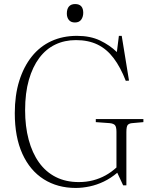

<svg xmlns="http://www.w3.org/2000/svg" viewBox="-20 -914 746 948"><path d="M354 14Q264 14 196 -29Q128 -72 90.5 -154.5Q53 -237 53 -355Q53 -444 75 -514.5Q97 -585 137 -635Q177 -685 233.5 -711Q290 -737 360 -737Q426 -737 474 -714Q522 -691 557 -657L567 -737H581L617 -516L601 -515Q575 -582 541 -627Q507 -672 461.5 -694Q416 -716 355 -716Q299 -716 253 -694Q207 -672 174 -628Q141 -584 122.5 -519.5Q104 -455 104 -370Q104 -290 121.5 -224.5Q139 -159 172.5 -112Q206 -65 255.5 -40Q305 -15 369 -15Q406 -15 439 -23.5Q472 -32 501 -48Q530 -64 555 -87V-263Q555 -287 548 -295.5Q541 -304 522 -306L453 -311V-326H688V-311L632 -306Q619 -305 611.5 -298Q604 -291 604 -262V1H588L559 -61Q527 -34 492.5 -17.5Q458 -1 422.5 6.5Q387 14 354 14ZM350 -803Q330 -803 320 -815.5Q310 -828 310 -847Q310 -870 320.5 -882Q331 -894 351 -894Q371 -894 381 -883Q391 -872 391 -851Q391 -831 381 -817Q371 -803 350 -803Z"/></svg>

Font: Literata 60pt ExtraLight
Style: Regular
Weight: 250
Designer: Latin by Veronika Burian and Jose Scaglione. Greek by Irene Vlachou. Cyrillic by Vera Evstafieva.
Foundry: TypeTogether
Version: Version 3.103;gftools[0.9.29]